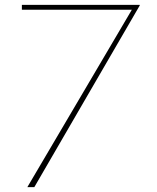

<svg xmlns="http://www.w3.org/2000/svg" viewBox="-20 -770 645 790"><path d="M70 -750H555V-747.5L121.2 0H92.5L522.5 -730H70Z"/></svg>

Font: Now Thin
Style: Regular
Weight: 250
Designer: Alfredo Marco Pradil
Foundry: Alfredo Marco Pradil
Version: Version 1.002;PS 001.002;hotconv 1.0.88;makeotf.lib2.5.64775